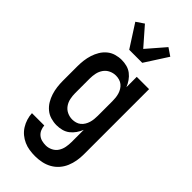

<svg xmlns="http://www.w3.org/2000/svg" viewBox="-307 -831 1114 1114"><g transform="rotate(45 250.0 -274.5)"><path d="M247 223Q223 223 200 219.5Q177 216 155.5 206.5Q134 197 116 182Q98 167 85.5 147Q73 127 66 104.5Q59 82 58 59H159Q160 75 166.5 90.5Q173 106 185.5 116.5Q198 127 214 131Q230 135 247 135Q268 135 288 125Q308 115 319.5 97Q331 79 335 57.5Q339 36 339 15V-85Q331 -65 318.5 -47Q306 -29 289 -16Q272 -3 251 2.5Q230 8 208 8Q184 8 160 1Q136 -6 117 -22Q98 -38 85.5 -59Q73 -80 65.5 -103.5Q58 -127 55 -151.5Q52 -176 52 -200V-320Q52 -344 55 -368.5Q58 -393 65.5 -416.5Q73 -440 85.5 -461Q98 -482 117 -498Q136 -514 160 -521Q184 -528 208 -528Q230 -528 251 -522.5Q272 -517 289 -504Q306 -491 318.5 -473Q331 -455 339 -435V-520H440V15Q440 42 435.5 68.5Q431 95 420.5 120Q410 145 392 165.5Q374 186 350.5 199Q327 212 300.5 217.5Q274 223 247 223ZM249 -80Q263 -80 277 -84Q291 -88 302 -97Q313 -106 320.5 -118.5Q328 -131 332 -144.5Q336 -158 337.5 -172Q339 -186 339 -200V-320Q339 -334 337.5 -348Q336 -362 332 -375.5Q328 -389 320.5 -401.5Q313 -414 302 -423Q291 -432 277 -436Q263 -440 249 -440Q227 -440 207 -430.5Q187 -421 174.5 -403Q162 -385 157.5 -363.5Q153 -342 153 -320V-200Q153 -178 157.5 -156.5Q162 -135 174.5 -117Q187 -99 207 -89.5Q227 -80 249 -80ZM197 -600 107 -740 154 -772 251 -661 347 -772 394 -740 304 -600Z"/></g></svg>

Font: Iosevka Custom Semibold
Style: Regular
Weight: 600
Designer: Belleve Invis
Foundry: Belleve Invis
Version: Version 27.0.2; ttfautohint (v1.8.4)